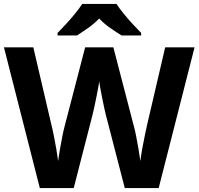

<svg xmlns="http://www.w3.org/2000/svg" viewBox="-20 -954 1007 974"><path d="M967 -714 785 0H613L516 -375Q513 -386 508.5 -408Q504 -430 498.5 -456Q493 -482 489 -505.5Q485 -529 483 -542Q482 -529 477.5 -505.5Q473 -482 468 -456.5Q463 -431 458 -408.5Q453 -386 450 -374L354 0H182L0 -714H149L240 -324Q246 -301 253 -266Q260 -231 266 -196Q272 -161 275 -137Q278 -162 284 -196.5Q290 -231 296.5 -263.5Q303 -296 308 -314L412 -714H555L659 -314Q664 -297 670.5 -264Q677 -231 683 -196Q689 -161 692 -137Q695 -162 701 -196.5Q707 -231 714.5 -266Q722 -301 727 -324L818 -714ZM571 -934Q585 -912 607.5 -884.5Q630 -857 654 -831Q678 -805 696 -787V-774H597Q571 -790 540 -811.5Q509 -833 483 -860Q457 -833 427 -812Q397 -791 371 -774H272V-787Q291 -806 314.5 -831.5Q338 -857 360.5 -884.5Q383 -912 397 -934Z"/></svg>

Font: Noto Sans Bengali
Style: Bold
Weight: 700
Designer: Jelle Bosma - Monotype Design Team
Foundry: Monotype Imaging Inc.
Version: Version 2.003; ttfautohint (v1.8.4.7-5d5b)